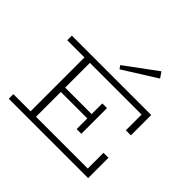

<svg xmlns="http://www.w3.org/2000/svg" viewBox="-224 -1227 1476 1476"><g transform="rotate(45 514.0 -489.5)"><path d="M55 0V-50H864V-221H918V0ZM242 -28V-656H301V-28ZM277 -320V-367H616V-320ZM589 -204V-483H640V-204ZM863 -465V-636H55V-686H918V-465ZM497 -762 478 -789 736 -979 768 -932Z"/></g></svg>

Font: BioRhyme SemiExpanded Light
Style: Regular
Weight: 300
Width: 6
Designer: Aoife Mooney
Foundry: Aoife Mooney Type
Version: Version 1.600;gftools[0.9.33]